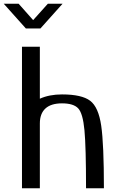

<svg xmlns="http://www.w3.org/2000/svg" viewBox="-41 -1011 661 1031"><path d="M98 -858H176L295 -991H216L137 -903L59 -991H-21ZM517 0Q517 -236 502.5 -336Q488 -436 443 -470Q398 -504 292 -504Q224 -504 173 -481V-760H77V0H173V-348Q173 -401 203 -428.5Q233 -456 292 -456Q354 -456 379 -429Q404 -402 412.5 -312Q421 -222 421 0Z"/></svg>

Font: LXGW Marker Gothic
Style: Regular
Weight: 400
Version: Version 1.001